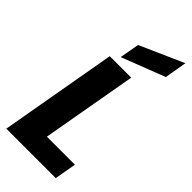

<svg xmlns="http://www.w3.org/2000/svg" viewBox="-303 -1030 1084 1084"><g transform="rotate(45 238.5 -488.0)"><path d="M134.8 -702.1H306.2L205.1 -129.9H429.2L405.8 0H11.2ZM203.1 -859.9 464.8 -976.1 441.9 -842.8 182.1 -742.2Z"/></g></svg>

Font: Poppins
Style: Bold Italic
Weight: 700
Italic angle: -10°
Designer: Ninad Kale (Devanagari), Jonny Pinhorn (Latin)
Foundry: Indian Type Foundry
Version: Version 3.200;PS 1.000;hotconv 16.6.54;makeotf.lib2.5.65590